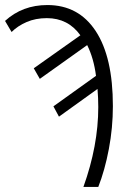

<svg xmlns="http://www.w3.org/2000/svg" viewBox="-20 -742 525 762"><path d="M370 -317Q370 -353 367 -389L214 -279L192 -320L361 -441Q352 -511 326 -563L138 -429L114 -471L299 -602Q250 -670 166 -670Q121 -670 85.5 -654.5Q50 -639 26 -615L0 -659Q69 -722 168 -722Q292 -722 360 -618.5Q428 -515 428 -321Q428 -235 412 -150.5Q396 -66 370 0H311Q370 -164 370 -317Z"/></svg>

Font: Noto Sans UI NarrowLight
Style: Regular
Weight: 300
Width: 4
Designer: Monotype Design Team
Foundry: Monotype Imaging Inc.
Version: Version 1.001